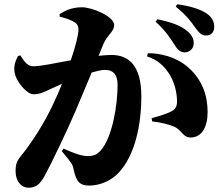

<svg xmlns="http://www.w3.org/2000/svg" viewBox="-20 -826 1040 898"><path d="M798 -614C812 -591 826 -581 843 -581C868 -581 886 -600 886 -623C886 -642 880 -659 860 -677C826 -708 774 -724 716 -736L708 -724C757 -680 780 -642 798 -614ZM893 -697C911 -672 923 -660 944 -660C968 -660 982 -676 982 -700C982 -724 973 -744 948 -762C918 -783 869 -798 809 -806L802 -795C858 -750 877 -719 893 -697ZM668 -562C716 -547 751 -516 776 -473C801 -430 808 -381 808 -351C808 -323 796 -311 773 -301C753 -292 735 -286 689 -273L692 -258C727 -255 774 -243 796 -233C831 -217 835 -182 873 -183C924 -184 951 -232 951 -302C951 -380 926 -453 860 -511C805 -560 728 -578 671 -577ZM259 -748C288 -741 315 -732 332 -720C342 -713 347 -702 347 -688C347 -666 335 -613 311 -544C234 -530 170 -516 136 -516C112 -516 97 -532 75 -567L64 -564C54 -543 43 -522 48 -489C55 -443 106 -385 137 -385C166 -385 187 -396 215 -409L270 -434C258 -404 245 -373 230 -342C185 -245 125 -154 79 -98C58 -72 53 -59 53 -23C53 23 82 52 112 52C145 52 164 41 189 -4C222 -64 291 -209 332 -304L409 -487C434 -494 455 -499 471 -499C513 -499 530 -473 530 -429C530 -336 506 -184 451 -122C436 -106 423 -96 390 -96C362 -96 326 -109 277 -131L269 -119C314 -65 320 -57 324 -35C336 25 355 42 397 42C448 42 499 19 532 -15C613 -99 641 -245 641 -376C641 -517 584 -569 501 -569C484 -569 463 -567 441 -565L465 -623C481 -661 514 -678 514 -709C514 -749 412 -792 363 -792C313 -792 282 -774 259 -760Z"/></svg>

Font: Source Han Serif KR Heavy
Style: Regular
Weight: 900
Designer: Ryoko NISHIZUKA 西塚涼子 (kana & ideographs); Frank Grießhammer (Latin, Greek & Cyrillic); Wenlong ZHANG 张文龙 (bopomofo); San
Foundry: Adobe
Version: Version 2.001;hotconv 1.1.0;makeotfexe 2.6.0